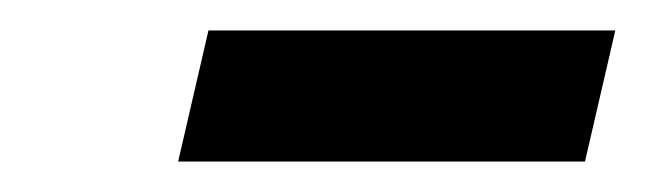

<svg xmlns="http://www.w3.org/2000/svg" viewBox="-20 -344 424 126"><path d="M96.9 -238H363.9L383.8 -324H116.8Z"/></svg>

Font: Cabin Condensed
Style: Regular
Weight: 400
Italic angle: -13°
Designer: Pablo Impallari
Foundry: Pablo Impallari. www.impallari.com Igino Marini. www.ikern.com
Version: Version 1.006